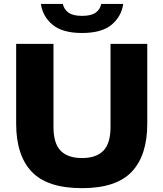

<svg xmlns="http://www.w3.org/2000/svg" viewBox="-20 -968 849 998"><path d="M406.5 10Q226 10 145 -75.2Q64 -160.5 64 -325V-740H258V-308Q258 -223 295 -184.8Q332 -146.5 406.5 -146.5Q480.5 -146.5 517.5 -184.8Q554.5 -223 554.5 -308V-740H745.5V-325Q745.5 -160.5 664.8 -75.2Q584 10 406.5 10ZM406.5 -796.5Q305 -796.5 253.5 -839.2Q202 -882 192.5 -947.5H306.5Q313 -918.5 336.5 -902Q360 -885.5 406.5 -885.5Q453.5 -885.5 476.8 -902Q500 -918.5 506.5 -947.5H620.5Q611 -882 559.8 -839.2Q508.5 -796.5 406.5 -796.5Z"/></svg>

Font: Encode Sans Semi Expanded ExtraBold
Style: Regular
Weight: 800
Width: 6
Designer: Multiple Designers
Foundry: Impallari Type
Version: Version 3.000; ttfautohint (v1.8.3) -l 8 -r 50 -G 200 -x 14 